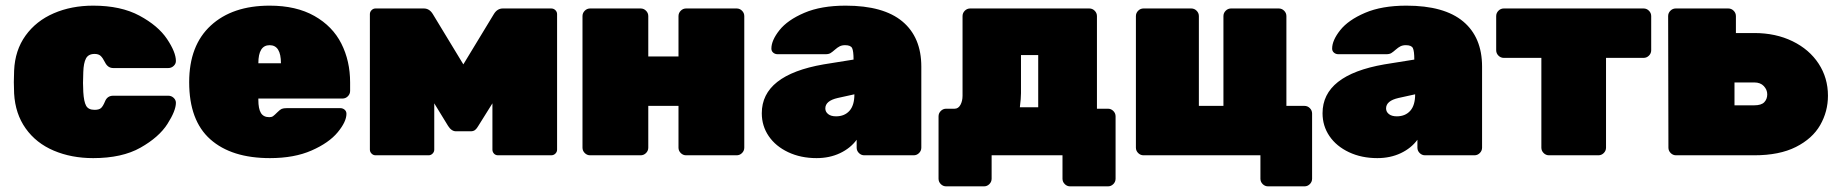

<svg xmlns="http://www.w3.org/2000/svg" viewBox="-20 -550 6511 680"><path d="M315 -161Q331 -161 338 -167.5Q345 -174 352 -191Q360 -211 381 -211H576Q587 -211 595 -203.5Q603 -196 603 -186Q603 -158 573 -111Q543 -64 477.5 -27Q412 10 310 10Q233 10 170.5 -16.5Q108 -43 71 -95Q34 -147 30 -219L29 -259L30 -300Q33 -372 70.5 -424Q108 -476 170.5 -503Q233 -530 310 -530Q408 -530 474 -494.5Q540 -459 571.5 -412Q603 -365 603 -334Q603 -324 595 -316.5Q587 -309 576 -309H381Q362 -309 352 -329Q344 -345 336.5 -352Q329 -359 315 -359Q293 -359 284.5 -343Q276 -327 275 -295L274 -256L275 -224Q277 -190 285 -175.5Q293 -161 315 -161Z M895 -196Q895 -165 904 -150Q913 -135 934 -135Q942 -135 947 -138.5Q952 -142 963 -153Q972 -162 978 -164.5Q984 -167 996 -167H1185Q1194 -167 1200.5 -161.5Q1207 -156 1207 -147Q1207 -119 1176 -81.5Q1145 -44 1083.5 -17Q1022 10 936 10Q800 10 725 -56.5Q650 -123 650 -259Q650 -389 726.5 -459.5Q803 -530 935 -530Q1029 -530 1093.5 -493.5Q1158 -457 1189 -395.5Q1220 -334 1220 -258V-228Q1220 -217 1212 -209Q1204 -201 1193 -201H895ZM975 -326Q975 -390 935 -390Q895 -390 895 -326Z M1481 -520H1310Q1302 -520 1296 -514Q1290 -508 1290 -500V-20Q1290 -12 1296 -6Q1302 0 1310 0H1498Q1506 0 1512 -6Q1518 -12 1518 -20V-184L1567 -104Q1579 -85 1595 -85H1647Q1657 -85 1663 -90Q1669 -95 1674 -104L1724 -184V-20Q1724 -12 1729.5 -6Q1735 0 1744 0H1932Q1941 0 1947 -6Q1953 -12 1953 -20V-500Q1953 -508 1947 -514Q1941 -520 1932 -520H1761Q1741 -520 1729 -500L1621 -322L1513 -500Q1501 -520 1481 -520Z M2383 -27V-175H2276V-27Q2276 -16 2268 -8Q2260 0 2249 0H2070Q2059 0 2051 -8Q2043 -16 2043 -27V-493Q2043 -504 2051 -512Q2059 -520 2070 -520H2249Q2260 -520 2268 -512Q2276 -504 2276 -493V-350H2383V-493Q2383 -504 2391 -512Q2399 -520 2410 -520H2589Q2600 -520 2608 -512Q2616 -504 2616 -493V-27Q2616 -16 2608 -8Q2600 0 2589 0H2410Q2399 0 2391 -8Q2383 -16 2383 -27Z M3003 -339Q3003 -369 2998 -379.5Q2993 -390 2973 -390Q2962 -390 2954 -386Q2946 -382 2937 -374Q2928 -366 2921.5 -362Q2915 -358 2904 -358H2734Q2725 -358 2718.5 -363.5Q2712 -369 2712 -378Q2712 -407 2740.5 -443Q2769 -479 2828.5 -504.5Q2888 -530 2975 -530Q3109 -530 3176 -474Q3243 -418 3243 -314V-27Q3243 -16 3235 -8Q3227 0 3216 0H3041Q3030 0 3022 -8Q3014 -16 3014 -27V-55Q2992 -25 2955 -7.5Q2918 10 2872 10Q2816 10 2771.5 -11Q2727 -32 2702.5 -68Q2678 -104 2678 -149Q2678 -284 2897 -322ZM2947 -203Q2903 -193 2903 -166Q2903 -154 2913 -146Q2923 -138 2941 -138Q2971 -138 2988.5 -157.5Q3006 -177 3006 -216Z M3743 83V0H3492V83Q3492 94 3484 102Q3476 110 3465 110H3331Q3320 110 3312 102Q3304 94 3304 83V-138Q3304 -149 3312 -157Q3320 -165 3331 -165H3361Q3374 -165 3381.5 -178.5Q3389 -192 3389 -211V-493Q3389 -504 3397 -512Q3405 -520 3416 -520H3838Q3849 -520 3857 -512Q3865 -504 3865 -493V-165H3904Q3915 -165 3923 -157Q3931 -149 3931 -138V83Q3931 94 3923 102Q3915 110 3904 110H3770Q3759 110 3751 102Q3743 94 3743 83ZM3592 -170H3657V-355H3596V-220Q3596 -202 3592 -170Z M4003 -27V-493Q4003 -504 4011 -512Q4019 -520 4030 -520H4199Q4210 -520 4218 -512Q4226 -504 4226 -493V-175H4313V-493Q4313 -504 4321 -512Q4329 -520 4340 -520H4509Q4520 -520 4528 -512Q4536 -504 4536 -493V-175H4600Q4611 -175 4619 -167Q4627 -159 4627 -148V83Q4627 94 4619 102Q4611 110 4600 110H4471Q4460 110 4452 102Q4444 94 4444 83V0H4030Q4019 0 4011 -8Q4003 -16 4003 -27Z M4989 -339Q4989 -369 4984 -379.5Q4979 -390 4959 -390Q4948 -390 4940 -386Q4932 -382 4923 -374Q4914 -366 4907.5 -362Q4901 -358 4890 -358H4720Q4711 -358 4704.5 -363.5Q4698 -369 4698 -378Q4698 -407 4726.5 -443Q4755 -479 4814.5 -504.5Q4874 -530 4961 -530Q5095 -530 5162 -474Q5229 -418 5229 -314V-27Q5229 -16 5221 -8Q5213 0 5202 0H5027Q5016 0 5008 -8Q5000 -16 5000 -27V-55Q4978 -25 4941 -7.5Q4904 10 4858 10Q4802 10 4757.5 -11Q4713 -32 4688.5 -68Q4664 -104 4664 -149Q4664 -284 4883 -322ZM4933 -203Q4889 -193 4889 -166Q4889 -154 4899 -146Q4909 -138 4927 -138Q4957 -138 4974.5 -157.5Q4992 -177 4992 -216Z M5828 -493V-372Q5828 -361 5820 -353Q5812 -345 5801 -345H5668V-27Q5668 -16 5660 -8Q5652 0 5641 0H5466Q5455 0 5447 -8Q5439 -16 5439 -27V-345H5306Q5295 -345 5287 -353Q5279 -361 5279 -372V-493Q5279 -504 5287 -512Q5295 -520 5306 -520H5801Q5812 -520 5820 -512Q5828 -504 5828 -493Z M5889 -27 5888 -493Q5888 -504 5896 -512Q5904 -520 5915 -520H6101Q6112 -520 6120 -512Q6128 -504 6128 -493V-433H6193Q6269 -433 6328.5 -404Q6388 -375 6421 -324.5Q6454 -274 6454 -211Q6454 -155 6426.5 -107Q6399 -59 6340.5 -29.5Q6282 0 6193 0H5916Q5905 0 5897 -8Q5889 -16 5889 -27ZM6193 -177Q6218 -177 6228.5 -188Q6239 -199 6239 -216Q6239 -232 6227 -245Q6215 -258 6193 -258H6123V-177Z"/></svg>

Font: Rubik
Style: Regular
Weight: 900
Designer: Hubert & Fischer
Foundry: Hubert & Fischer
Version: Version 1.100